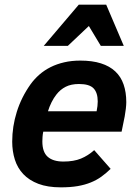

<svg xmlns="http://www.w3.org/2000/svg" viewBox="-20 -786 587 821"><path d="M165 -223.1Q162.6 -211.9 161.9 -200.9Q161.1 -189.9 161.1 -181.2Q161.1 -135.7 184.1 -115.5Q207 -95.2 251 -95.2Q295.4 -95.2 326.2 -107.9Q356.9 -120.6 382.8 -144L453.1 -64Q434.1 -45.4 413.8 -30.8Q393.6 -16.1 368.4 -5.9Q343.3 4.4 312 9.8Q280.8 15.1 240.2 15.1Q183.6 15.1 144 0Q104.5 -15.1 79.6 -41.5Q54.7 -67.9 43.5 -103.5Q32.2 -139.2 32.2 -180.2Q32.2 -245.1 51.8 -307.6Q71.3 -370.1 110.8 -425.8Q127 -448.2 148.2 -466.8Q169.4 -485.4 196 -498.8Q222.7 -512.2 254.4 -519.5Q286.1 -526.9 323.2 -526.9Q374.5 -526.9 411.6 -515.1Q448.7 -503.4 472.9 -480.7Q497.1 -458 508.5 -424.8Q520 -391.6 520 -349.1Q520 -338.4 518.1 -321Q516.1 -303.7 513.2 -288.1L500 -223.1ZM393.1 -310.1Q395.5 -322.3 396.7 -332.3Q397.9 -342.3 397.9 -352.1Q397.9 -389.6 380.1 -408.2Q362.3 -426.8 317.9 -426.8Q284.2 -426.8 261 -415Q237.8 -403.3 221.2 -381.8Q210 -367.7 200.4 -348.6Q190.9 -329.6 185.1 -310.1ZM411.1 -589.8 359.9 -674.8 270 -589.8H167L316.9 -766.1H434.1L509.3 -589.8Z"/></svg>

Font: Lorenzo Sans
Style: Bold Italic
Weight: 700
Italic angle: -12°
Foundry: Intel Corporation
Version: Version 1.00; ttfautohint (v1.5)